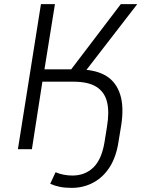

<svg xmlns="http://www.w3.org/2000/svg" viewBox="-20 -725 697 933"><path d="M328 188Q296 188 271 183Q246 178 224 168L250 112Q269 120 289.5 124Q310 128 332 128Q393 128 433.5 89Q474 50 488 -35L500 -110Q512 -182 500 -230Q488 -278 448.5 -303Q409 -328 337 -328H186L135 0H67L179 -705H247L196 -388H344L313 -371L567 -705H647L382 -362L379 -387Q452 -384 498.5 -354.5Q545 -325 564 -265.5Q583 -206 569 -116L556 -37Q545 37 513 87Q481 137 433 162.5Q385 188 328 188Z"/></svg>

Font: Nunito Sans 7pt SemiCondensed Light
Style: Italic
Weight: 300
Width: 4
Italic angle: -9°
Designer: Vernon Adams
Foundry: Vernon Adams
Version: Version 3.101;gftools[0.9.27]